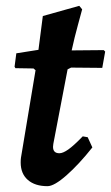

<svg xmlns="http://www.w3.org/2000/svg" viewBox="-20 -627 381 659"><path d="M297 -121Q251 -63 208.5 -25.5Q166 12 143 12Q100 12 75.5 -9.5Q51 -31 51 -69Q51 -80 52 -86L102 -386L95 -392L33 -393L30 -398L36 -444L112 -456L127 -572L252 -607L262 -595Q259 -583 247.5 -541.5Q236 -500 226 -454L336 -455L341 -450L331 -394L224 -395L212 -389L163 -133L162 -123Q162 -101 184 -101Q196 -101 214.5 -114Q233 -127 264 -159L281 -156Z"/></svg>

Font: Alegreya
Style: Bold Italic
Weight: 700
Italic angle: -7°
Designer: Juan Pablo del Peral
Foundry: Huerta Tipografica
Version: Version 2.007; ttfautohint (v1.6)